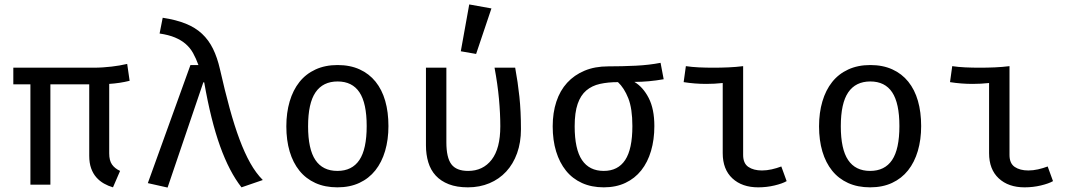

<svg xmlns="http://www.w3.org/2000/svg" viewBox="-20 -832 4840 865"><path d="M117 0V-452H40V-527H399Q424 -527 444.5 -528.5Q465 -530 483 -532Q501 -534 518 -537Q535 -540 553 -544L564 -468Q520 -457 472 -454V-141Q472 -109 484.5 -91Q497 -73 521 -62L489 12Q468 6 448.5 -5Q429 -16 414 -33Q399 -50 390.5 -74Q382 -98 382 -130V-452H207V0Z M838 -539H874Q863 -569 850 -592.5Q837 -616 817 -633.5Q797 -651 768.5 -663Q740 -675 699 -681L713 -752Q773 -743 816.5 -725.5Q860 -708 890 -680Q920 -652 939.5 -612.5Q959 -573 971 -520Q993 -423 1014.5 -344.5Q1036 -266 1059 -204.5Q1082 -143 1107.5 -97.5Q1133 -52 1164 -21L1068 12Q1013 -58 971.5 -173.5Q930 -289 900 -461H896L735 13L646 -7Z M1632 -264Q1632 -367 1599.5 -416Q1567 -465 1501 -465Q1435 -465 1401.5 -416Q1368 -367 1368 -263Q1368 -160 1401 -111Q1434 -62 1500 -62Q1566 -62 1599 -111Q1632 -160 1632 -264ZM1270 -263Q1270 -324 1285 -375Q1300 -426 1329 -462.5Q1358 -499 1401.5 -519Q1445 -539 1501 -539Q1557 -539 1600 -519.5Q1643 -500 1672 -464Q1701 -428 1715.5 -377.5Q1730 -327 1730 -264Q1730 -203 1715 -152Q1700 -101 1671 -64.5Q1642 -28 1599 -8Q1556 12 1500 12Q1444 12 1401 -7.5Q1358 -27 1329 -63Q1300 -99 1285 -149.5Q1270 -200 1270 -263Z M1899 -527H1991V-191Q1991 -122 2013.5 -92Q2036 -62 2089 -62Q2156 -62 2195 -112.5Q2234 -163 2234 -263Q2234 -320 2228 -386Q2222 -452 2208 -527H2301Q2313 -462 2320 -396.5Q2327 -331 2327 -250Q2327 -190 2309.5 -141.5Q2292 -93 2260.5 -59Q2229 -25 2185 -6.5Q2141 12 2088 12Q2038 12 2002 -2Q1966 -16 1943 -41Q1920 -66 1909.5 -101Q1899 -136 1899 -177ZM2056 -601 2094 -812 2194 -794 2125 -589Z M2829 -264Q2829 -343 2810.5 -389.5Q2792 -436 2764 -462Q2719 -462 2683 -454Q2647 -446 2621.5 -424.5Q2596 -403 2582.5 -364Q2569 -325 2569 -263Q2569 -160 2602 -111Q2635 -62 2700 -62Q2764 -62 2796.5 -111Q2829 -160 2829 -264ZM2928 -264Q2928 -203 2913 -152Q2898 -101 2869 -64.5Q2840 -28 2797.5 -8Q2755 12 2700 12Q2645 12 2602 -7.5Q2559 -27 2530 -63Q2501 -99 2485.5 -149.5Q2470 -200 2470 -263Q2470 -324 2486.5 -374Q2503 -424 2535 -459Q2567 -494 2613.5 -513.5Q2660 -533 2720 -533Q2783 -533 2844 -536Q2905 -539 2956 -549L2970 -475Q2902 -463 2838 -463Q2877 -440 2902.5 -390.5Q2928 -341 2928 -264Z M3236 -458Q3217 -456 3199 -455Q3181 -454 3162 -454Q3136 -454 3110.5 -456Q3085 -458 3060 -462L3070 -534Q3097 -530 3128.5 -528.5Q3160 -527 3194 -527Q3228 -527 3262 -528.5Q3296 -530 3328 -534V-134Q3328 -96 3351.5 -80Q3375 -64 3413 -64Q3434 -64 3456.5 -69Q3479 -74 3500 -82L3524 -16Q3505 -5 3469.5 3.5Q3434 12 3396 12Q3323 12 3279.5 -28.5Q3236 -69 3236 -142Z M4032 -264Q4032 -367 3999.5 -416Q3967 -465 3901 -465Q3835 -465 3801.5 -416Q3768 -367 3768 -263Q3768 -160 3801 -111Q3834 -62 3900 -62Q3966 -62 3999 -111Q4032 -160 4032 -264ZM3670 -263Q3670 -324 3685 -375Q3700 -426 3729 -462.5Q3758 -499 3801.5 -519Q3845 -539 3901 -539Q3957 -539 4000 -519.5Q4043 -500 4072 -464Q4101 -428 4115.5 -377.5Q4130 -327 4130 -264Q4130 -203 4115 -152Q4100 -101 4071 -64.5Q4042 -28 3999 -8Q3956 12 3900 12Q3844 12 3801 -7.5Q3758 -27 3729 -63Q3700 -99 3685 -149.5Q3670 -200 3670 -263Z M4436 -458Q4417 -456 4399 -455Q4381 -454 4362 -454Q4336 -454 4310.5 -456Q4285 -458 4260 -462L4270 -534Q4297 -530 4328.5 -528.5Q4360 -527 4394 -527Q4428 -527 4462 -528.5Q4496 -530 4528 -534V-134Q4528 -96 4551.5 -80Q4575 -64 4613 -64Q4634 -64 4656.5 -69Q4679 -74 4700 -82L4724 -16Q4705 -5 4669.5 3.5Q4634 12 4596 12Q4523 12 4479.5 -28.5Q4436 -69 4436 -142Z"/></svg>

Font: Wlorlttqgufhjawjgtejqphaquk
Style: Regular
Weight: 400
Monospace: yes
Designer: Carrois Corporate & Edenspiekermann
Foundry: Carrois Corporate GbR & Edenspiekermann AG
Version: Version 2.001